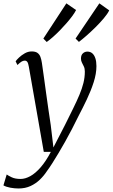

<svg xmlns="http://www.w3.org/2000/svg" viewBox="-74 -850 656 1118"><path d="M94 -461Q90.5 -482 85 -489.5Q79.5 -497 70 -497Q60 -497 50.2 -490.5Q40.5 -484 27.5 -471.5L17 -493Q22.5 -501.5 36.8 -515Q51 -528.5 70.2 -539.5Q89.5 -550.5 110.5 -550.5Q132.5 -550.5 144.2 -542Q156 -533.5 161.5 -518.5Q167 -503.5 170 -483.5Q176.5 -438.5 182.8 -393.2Q189 -348 195.2 -302.8Q201.5 -257.5 208 -212.2Q214.5 -167 221.5 -121.5L237 8.5L305.5 -124.5Q331 -176 352 -218.5Q373 -261 388.2 -297.2Q403.5 -333.5 411.8 -366.8Q420 -400 420 -433.5Q420 -451 414.2 -463Q408.5 -475 403 -485.5Q397.5 -496 397.5 -509Q397.5 -529 408.5 -539.2Q419.5 -549.5 435 -549.5Q452 -549.5 463.5 -539.5Q475 -529.5 481.2 -510.8Q487.5 -492 487.5 -465Q487.5 -421 471.5 -371.2Q455.5 -321.5 431.8 -271.5Q408 -221.5 384 -176Q364.5 -136 344.5 -97.5Q324.5 -59 304.5 -23.5Q284.5 12 265.8 43.2Q247 74.5 230.5 100.5Q214 126.5 199.5 146Q182 173 158.2 196Q134.5 219 103.8 233.2Q73 247.5 34 247.5Q11 247.5 -13.5 243Q-38 238.5 -54 229.5L-35 166Q-25.5 173 -5.5 182.5Q14.5 192 46 192Q73 192 102.8 175.5Q132.5 159 163 124Q193.5 89 222 34.5H181ZM198 -605.5 178.5 -625.5 312.5 -830.5 369 -791.5Q361 -775.5 346.5 -756Q332 -736.5 313.5 -715.2Q295 -694 274.8 -673.2Q254.5 -652.5 234.8 -635Q215 -617.5 198 -605.5ZM385.5 -606 366 -625.5 504.5 -830.5 562 -789.5Q552 -769 530.2 -743.2Q508.5 -717.5 482 -691.2Q455.5 -665 429.8 -642.5Q404 -620 385.5 -606Z"/></svg>

Font: Merriweather 60pt Light
Style: Italic
Weight: 300
Italic angle: -7.8°
Version: Version 2.101